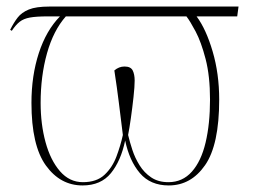

<svg xmlns="http://www.w3.org/2000/svg" viewBox="-20 -556 782 586"><path d="M232 10Q164 10 120 -51Q76 -112 76 -242Q76 -325 98.5 -394Q121 -463 163 -506H125Q91 -506 71.5 -502.5Q52 -499 40 -489.5Q28 -480 16 -462L11 -465Q22 -487 34 -502.5Q46 -518 68 -527Q90 -536 131 -536H708L704 -506H580Q609 -467 629 -399Q649 -331 649 -252Q649 -114 606 -52Q563 10 495 10Q439 10 407 -27.5Q375 -65 362 -127Q349 -65 318.5 -27.5Q288 10 232 10ZM494 0Q537 0 565.5 -32Q594 -64 607.5 -121Q621 -178 621 -252Q621 -324 607.5 -376Q594 -428 577 -460Q560 -492 549 -506H181Q143 -463 123.5 -393.5Q104 -324 104 -242Q104 -177 119 -122Q134 -67 163 -33.5Q192 0 233 0Q275 0 299 -22.5Q323 -45 335.5 -78.5Q348 -112 355 -144Q348 -200 342.5 -244.5Q337 -289 329 -341Q343 -353 360 -353Q379 -353 385 -341Q391 -329 391 -310Q391 -292 387.5 -260Q384 -228 379.5 -196Q375 -164 371 -144Q376 -123 384 -98.5Q392 -74 406 -51.5Q420 -29 441.5 -14.5Q463 0 494 0Z"/></svg>

Font: Noto Serif Display SemiCondensed Thin
Style: Regular
Weight: 100
Width: 4
Designer: Monotype Design Team
Foundry: Monotype Imaging Inc.
Version: Version 2.009